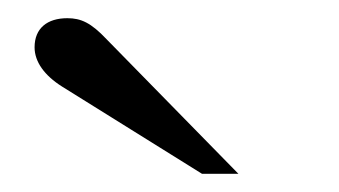

<svg xmlns="http://www.w3.org/2000/svg" viewBox="-20 -698 373 211"><path d="M242 -507 97 -655C80 -673 69 -678 54 -678C32 -678 18 -667 18 -646C18 -630 29 -615 48 -603L202 -507Z"/></svg>

Font: STIXGeneral
Style: Regular
Weight: 400
Designer: MicroPress Inc., with final additions and corrections provided by Coen Hoffman, Elsevier (retired)
Version: Version 1.1.0